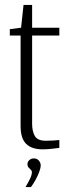

<svg xmlns="http://www.w3.org/2000/svg" viewBox="-20 -608 272 783"><path d="M153 1Q132 1 115 -4.5Q98 -10 86.5 -21.5Q75 -33 69.5 -51Q64 -69 64 -95V-463H20V-489L66 -495L76 -588H111V-495H222V-463H111V-103Q111 -73 122 -53.5Q133 -34 167 -34Q182 -34 198 -35Q214 -36 222 -37V-5Q213 -4 194 -1.5Q175 1 153 1ZM84 155Q94 138 102 122Q110 106 110 94Q110 88 105.5 84Q101 80 96.5 75Q92 70 92 61Q92 52 99.5 45Q107 38 118 38Q131 38 138.5 47Q146 56 146 66Q146 77 140 93Q134 109 125 125.5Q116 142 106 155Z"/></svg>

Font: Alumni Sans Light
Style: Regular
Weight: 300
Version: Version 1.018